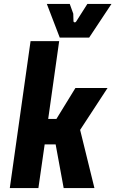

<svg xmlns="http://www.w3.org/2000/svg" viewBox="-20 -960 589 980"><path d="M30 0 136 -750H282L226 -353H268L365 -511H529L389 -297L462 0H305L264 -223H208L176 0ZM285 -768 219 -940H336L354 -890L355 -853Q355 -847 360.5 -846Q366 -845 370 -852L426 -940H549L435 -768Z"/></svg>

Font: Finlandica
Style: Bold Italic
Weight: 700
Italic angle: -8°
Designer: Niklas Ekholm, Juho Hiilivirta, Jaakko Suomalainen
Foundry: Helsinki Type Studio
Version: Version 1.064; ttfautohint (v1.8.4.7-5d5b)